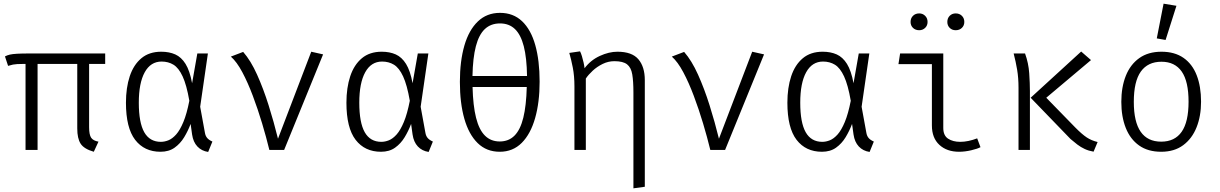

<svg xmlns="http://www.w3.org/2000/svg" viewBox="-20 -816 6640 1045"><path d="M184.5 -484V0H119V-484ZM465 -483.5V-124Q465 -82.5 476.2 -66.2Q487.5 -50 516 -45L490.5 10Q437 -5.5 418.8 -34Q400.5 -62.5 400.5 -117V-484ZM552.5 -525V-468H108Q86 -468 73.5 -467.2Q61 -466.5 50.8 -464.5Q40.5 -462.5 24 -457.5L7 -509Q19.5 -515.5 33.5 -518.8Q47.5 -522 72.5 -523.5Q97.5 -525 143 -525Z M857.5 -534.5Q901 -534.5 934 -519.8Q967 -505 990 -468Q1013 -431 1025.5 -363L1054 -525H1111.5L1069.5 -235L1095.5 -92.5Q1098.5 -75.5 1107.8 -64.8Q1117 -54 1136 -45.5L1113 11Q1077 5.5 1054.2 -18.8Q1031.5 -43 1025.5 -84L1017.5 -141.5Q1003.5 -104 982.5 -69.2Q961.5 -34.5 930.2 -12.2Q899 10 853.5 10Q765.5 10 715.5 -55Q665.5 -120 665.5 -257Q665.5 -338.5 686.2 -401Q707 -463.5 749.5 -499Q792 -534.5 857.5 -534.5ZM859.5 -481Q800 -481 767.8 -422.8Q735.5 -364.5 735.5 -257Q735.5 -148.5 765.2 -96.2Q795 -44 855.5 -44Q875.5 -44 896.8 -52.5Q918 -61 938.8 -84.2Q959.5 -107.5 978 -151.8Q996.5 -196 1010.5 -267.5Q995.5 -354 974 -400.2Q952.5 -446.5 924.2 -463.8Q896 -481 859.5 -481Z M1446 0Q1429.5 -68 1406.5 -144.8Q1383.5 -221.5 1356.2 -294Q1329 -366.5 1298.8 -423.2Q1268.5 -480 1236.5 -508L1303.5 -533.5Q1345 -486 1379.2 -409.8Q1413.5 -333.5 1442 -243Q1470.5 -152.5 1493 -61L1674 -534.5L1738.5 -520L1526.5 0Z M2057.5 -534.5Q2101 -534.5 2134 -519.8Q2167 -505 2190 -468Q2213 -431 2225.5 -363L2254 -525H2311.5L2269.5 -235L2295.5 -92.5Q2298.5 -75.5 2307.8 -64.8Q2317 -54 2336 -45.5L2313 11Q2277 5.5 2254.2 -18.8Q2231.5 -43 2225.5 -84L2217.5 -141.5Q2203.5 -104 2182.5 -69.2Q2161.5 -34.5 2130.2 -12.2Q2099 10 2053.5 10Q1965.5 10 1915.5 -55Q1865.5 -120 1865.5 -257Q1865.5 -338.5 1886.2 -401Q1907 -463.5 1949.5 -499Q1992 -534.5 2057.5 -534.5ZM2059.5 -481Q2000 -481 1967.8 -422.8Q1935.5 -364.5 1935.5 -257Q1935.5 -148.5 1965.2 -96.2Q1995 -44 2055.5 -44Q2075.5 -44 2096.8 -52.5Q2118 -61 2138.8 -84.2Q2159.5 -107.5 2178 -151.8Q2196.5 -196 2210.5 -267.5Q2195.5 -354 2174 -400.2Q2152.5 -446.5 2124.2 -463.8Q2096 -481 2059.5 -481Z M2701.5 -746Q2773.5 -746 2821.5 -700.5Q2869.5 -655 2893.2 -571Q2917 -487 2917 -371.5Q2917 -259.5 2892.5 -173.2Q2868 -87 2819.8 -38.5Q2771.5 10 2700 10Q2628 10 2579.8 -37.2Q2531.5 -84.5 2507.2 -170Q2483 -255.5 2483 -370.5Q2483 -483.5 2507.5 -568Q2532 -652.5 2580.8 -699.2Q2629.5 -746 2701.5 -746ZM2847 -342.5H2552Q2554.5 -241 2571 -175.2Q2587.5 -109.5 2619.5 -77.8Q2651.5 -46 2700 -46Q2748.5 -46 2780.2 -77.8Q2812 -109.5 2828.2 -175.2Q2844.5 -241 2847 -342.5ZM2701.5 -688.5Q2651.5 -688.5 2619 -658Q2586.5 -627.5 2570 -564.2Q2553.5 -501 2551.5 -402.5H2848.5Q2847 -501 2830.8 -564.2Q2814.5 -627.5 2782.5 -658Q2750.5 -688.5 2701.5 -688.5Z M3340.5 -534.5Q3419.5 -534.5 3454.5 -493.5Q3489.5 -452.5 3489.5 -380V200.5L3427.5 209V-313.5Q3427.5 -373.5 3421.2 -411Q3415 -448.5 3393 -465.8Q3371 -483 3324 -483Q3290.5 -483 3260 -468Q3229.5 -453 3206 -431.2Q3182.5 -409.5 3168.5 -388.5V0H3106.5V-345.5Q3106.5 -403 3097.5 -448.5Q3088.5 -494 3078.5 -528L3137 -536.5Q3142 -527.5 3147.2 -510.2Q3152.5 -493 3156.5 -474.8Q3160.5 -456.5 3161.5 -444.5Q3194.5 -488.5 3244.5 -511.5Q3294.5 -534.5 3340.5 -534.5Z M3846 0Q3829.5 -68 3806.5 -144.8Q3783.5 -221.5 3756.2 -294Q3729 -366.5 3698.8 -423.2Q3668.5 -480 3636.5 -508L3703.5 -533.5Q3745 -486 3779.2 -409.8Q3813.5 -333.5 3842 -243Q3870.5 -152.5 3893 -61L4074 -534.5L4138.5 -520L3926.5 0Z M4457.5 -534.5Q4501 -534.5 4534 -519.8Q4567 -505 4590 -468Q4613 -431 4625.5 -363L4654 -525H4711.5L4669.5 -235L4695.5 -92.5Q4698.5 -75.5 4707.8 -64.8Q4717 -54 4736 -45.5L4713 11Q4677 5.5 4654.2 -18.8Q4631.5 -43 4625.5 -84L4617.5 -141.5Q4603.5 -104 4582.5 -69.2Q4561.5 -34.5 4530.2 -12.2Q4499 10 4453.5 10Q4365.5 10 4315.5 -55Q4265.5 -120 4265.5 -257Q4265.5 -338.5 4286.2 -401Q4307 -463.5 4349.5 -499Q4392 -534.5 4457.5 -534.5ZM4459.5 -481Q4400 -481 4367.8 -422.8Q4335.5 -364.5 4335.5 -257Q4335.5 -148.5 4365.2 -96.2Q4395 -44 4455.5 -44Q4475.5 -44 4496.8 -52.5Q4518 -61 4538.8 -84.2Q4559.5 -107.5 4578 -151.8Q4596.5 -196 4610.5 -267.5Q4595.5 -354 4574 -400.2Q4552.5 -446.5 4524.2 -463.8Q4496 -481 4459.5 -481Z M5052 -467H4870L4879 -525H5114V-119.5Q5114 -78.5 5140.2 -61.2Q5166.5 -44 5206.5 -44Q5228 -44 5251.8 -49Q5275.5 -54 5298.5 -63L5316.5 -15Q5301.5 -6.5 5266.5 1.8Q5231.5 10 5200 10Q5133.5 10 5092.8 -27.5Q5052 -65 5052 -133.5ZM4983 -651.5Q4962.5 -651.5 4949.2 -664.2Q4936 -677 4936 -696.5Q4936 -717 4949.2 -730Q4962.5 -743 4983 -743Q5002 -743 5015.2 -730Q5028.5 -717 5028.5 -696.5Q5028.5 -677 5015.2 -664.2Q5002 -651.5 4983 -651.5ZM5181.5 -651.5Q5162 -651.5 5149 -664.2Q5136 -677 5136 -696.5Q5136 -717 5149 -730Q5162 -743 5181.5 -743Q5202 -743 5215.2 -730Q5228.5 -717 5228.5 -696.5Q5228.5 -677 5215.2 -664.2Q5202 -651.5 5181.5 -651.5Z M5864.5 -535.5 5918 -489 5674.5 -284 5832.5 -122Q5868.5 -85.5 5894.5 -68.2Q5920.5 -51 5954 -43L5932 9.5Q5905.5 5 5884 -5Q5862.5 -15 5843.8 -29.2Q5825 -43.5 5806.5 -59.5L5589.5 -284ZM5559 -525Q5578 -472.5 5581.8 -417.2Q5585.5 -362 5585.5 -321V0H5523.5V-338Q5523.5 -392 5516 -436.5Q5508.5 -481 5497 -525Z M6301.5 -534.5Q6373.5 -534.5 6421.5 -501Q6469.5 -467.5 6493.2 -406.5Q6517 -345.5 6517 -262.5Q6517 -184.5 6492.5 -123Q6468 -61.5 6419.8 -25.8Q6371.5 10 6300 10Q6228 10 6179.8 -24.2Q6131.5 -58.5 6107.2 -119.8Q6083 -181 6083 -261.5Q6083 -342 6107.5 -403.5Q6132 -465 6180.8 -499.8Q6229.5 -534.5 6301.5 -534.5ZM6301.5 -480Q6227.5 -480 6189.2 -426.5Q6151 -373 6151 -261.5Q6151 -152.5 6188.5 -98.8Q6226 -45 6300 -45Q6374 -45 6411.5 -98.8Q6449 -152.5 6449 -262.5Q6449 -373 6411.8 -426.5Q6374.5 -480 6301.5 -480ZM6313 -796 6383 -784.5 6324 -598.5 6276 -607Z"/></svg>

Font: Fira Code Light Light
Style: Regular
Weight: 300
Monospace: yes
Version: Version 5.002